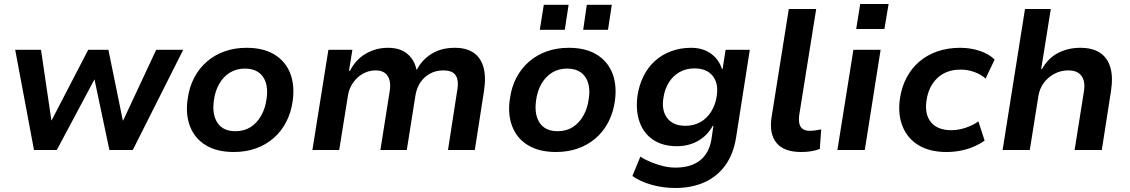

<svg xmlns="http://www.w3.org/2000/svg" viewBox="-20 -750 5648 960"><path d="M150 0 56 -501H185L237 -148H238L421 -501H522L594 -148H596L761 -501H896L644 0H527L451 -360H456L264 0Z M1149 10Q1066 10 1010.5 -23Q955 -56 931 -116Q907 -176 918 -253Q926 -314 951 -361.5Q976 -409 1015 -442.5Q1054 -476 1104 -493.5Q1154 -511 1213 -511Q1296 -511 1351 -478Q1406 -445 1430 -386Q1454 -327 1444 -249Q1436 -188 1411 -140Q1386 -92 1347 -58.5Q1308 -25 1258 -7.5Q1208 10 1149 10ZM1157 -94Q1201 -94 1233 -114.5Q1265 -135 1286 -172Q1307 -209 1313 -257Q1323 -326 1294.5 -366.5Q1266 -407 1204 -407Q1162 -407 1129.5 -387Q1097 -367 1076 -330.5Q1055 -294 1049 -245Q1040 -176 1068 -135Q1096 -94 1157 -94Z M1542 0 1622 -501H1742L1725 -397L1730 -396Q1759 -453 1809.5 -482Q1860 -511 1920 -511Q1981 -511 2017 -480.5Q2053 -450 2062 -402L2065 -403Q2091 -452 2139 -481.5Q2187 -511 2254 -511Q2311 -511 2347 -487Q2383 -463 2397 -415Q2411 -367 2400 -295L2354 0H2220L2265 -291Q2272 -327 2267.5 -350.5Q2263 -374 2246 -386Q2229 -398 2196 -398Q2158 -398 2128.5 -381Q2099 -364 2081 -336.5Q2063 -309 2057 -272L2014 0H1882L1928 -291Q1934 -326 1927.5 -349.5Q1921 -373 1904 -385.5Q1887 -398 1858 -398Q1831 -398 1807 -387.5Q1783 -377 1765 -359.5Q1747 -342 1735.5 -320Q1724 -298 1720 -274L1676 0Z M2760 10Q2677 10 2621.5 -23Q2566 -56 2542 -116Q2518 -176 2529 -253Q2537 -314 2562 -361.5Q2587 -409 2626 -442.5Q2665 -476 2715 -493.5Q2765 -511 2824 -511Q2907 -511 2962 -478Q3017 -445 3041 -386Q3065 -327 3055 -249Q3047 -188 3022 -140Q2997 -92 2958 -58.5Q2919 -25 2869 -7.5Q2819 10 2760 10ZM2768 -94Q2812 -94 2844 -114.5Q2876 -135 2897 -172Q2918 -209 2924 -257Q2934 -326 2905.5 -366.5Q2877 -407 2815 -407Q2773 -407 2740.5 -387Q2708 -367 2687 -330.5Q2666 -294 2660 -245Q2651 -176 2679 -135Q2707 -94 2768 -94ZM2896 -601 2914 -726H3039L3020 -601ZM2679 -601 2699 -726H2823L2804 -601Z M3356 190Q3296 190 3238.5 174Q3181 158 3142 130L3182 33Q3206 49 3235.5 61Q3265 73 3296 80.5Q3327 88 3357 88Q3434 88 3479.5 52.5Q3525 17 3537 -52L3547 -121H3544Q3525 -87 3497 -64Q3469 -41 3435.5 -30Q3402 -19 3365 -19Q3294 -19 3246.5 -50.5Q3199 -82 3178.5 -138.5Q3158 -195 3167 -268Q3175 -324 3197.5 -369Q3220 -414 3255 -445.5Q3290 -477 3336 -494Q3382 -511 3435 -511Q3494 -511 3534.5 -482Q3575 -453 3590 -404L3593 -405L3608 -501H3729L3660 -60Q3647 20 3607 76Q3567 132 3503 161Q3439 190 3356 190ZM3407 -121Q3449 -121 3482 -139.5Q3515 -158 3536.5 -193Q3558 -228 3564 -272Q3573 -334 3543 -371Q3513 -408 3452 -408Q3410 -408 3377 -389Q3344 -370 3323.5 -336.5Q3303 -303 3297 -260Q3287 -197 3316.5 -159Q3346 -121 3407 -121Z M3985 10Q3900 10 3862.5 -35.5Q3825 -81 3838 -165L3924 -705H4061L3976 -174Q3973 -149 3977 -131.5Q3981 -114 3994 -105Q4007 -96 4028 -96Q4043 -96 4057 -98Q4071 -100 4086 -103L4079 -5Q4056 3 4034.5 6.5Q4013 10 3985 10Z M4261 -605 4281 -730H4423L4402 -605ZM4167 0 4247 -501H4383L4304 0Z M4712 10Q4629 10 4573.5 -23.5Q4518 -57 4493.5 -116.5Q4469 -176 4479 -253Q4487 -312 4512 -360Q4537 -408 4576 -441.5Q4615 -475 4667 -493Q4719 -511 4781 -511Q4834 -511 4880.5 -495Q4927 -479 4953 -452L4908 -357Q4885 -378 4851.5 -390Q4818 -402 4783 -402Q4746 -402 4717 -391Q4688 -380 4666 -359Q4644 -338 4630.5 -309.5Q4617 -281 4612 -244Q4603 -176 4636 -137.5Q4669 -99 4737 -99Q4771 -99 4807.5 -111Q4844 -123 4872 -143L4903 -47Q4881 -31 4850.5 -17.5Q4820 -4 4784.5 3Q4749 10 4712 10Z M4993 0 5105 -705H5234L5186 -405H5190Q5221 -460 5271 -485.5Q5321 -511 5381 -511Q5442 -511 5479.5 -486.5Q5517 -462 5531.5 -414Q5546 -366 5535 -295L5489 0H5353L5399 -289Q5405 -324 5398.5 -347.5Q5392 -371 5373.5 -384.5Q5355 -398 5321 -398Q5283 -398 5251 -380.5Q5219 -363 5198.5 -335Q5178 -307 5172 -270L5129 0Z"/></svg>

Font: Nunito Sans 7pt
Style: Bold Italic
Weight: 700
Italic angle: -9°
Version: Version 3.101;gftools[0.9.27]